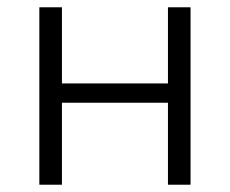

<svg xmlns="http://www.w3.org/2000/svg" viewBox="-20 -507 631 527"><path d="M88 0V-487H150V-278H441V-487H503V0H441V-225H150V0Z"/></svg>

Font: Nunito Sans 11pt Light
Style: Regular
Weight: 300
Version: Version 3.101;gftools[0.9.27]